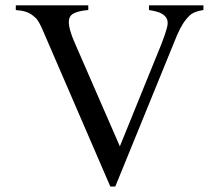

<svg xmlns="http://www.w3.org/2000/svg" viewBox="-20 -682 820 718"><path d="M740.7 -662.1V-644.5Q703.6 -639.2 688 -622.6Q663.1 -599.6 641.6 -549.3L411.1 15.6H392.6L145.5 -556.2Q133.8 -584.5 126.2 -597.4Q118.7 -610.4 113.3 -615.2Q107.9 -620.1 102.1 -624.5Q90.8 -633.3 76.7 -637.9Q62.5 -642.6 39.1 -644.5V-662.1H310.1V-644.5Q254.4 -639.6 242.7 -620.6Q226.6 -597.7 258.8 -523.4L428.2 -134.8L584.5 -519.5Q598.6 -556.2 604.5 -578.6Q610.4 -601.1 602.5 -614.3Q598.1 -622.6 585.4 -630.6Q572.8 -638.7 537.1 -644.5V-662.1Z"/></svg>

Font: BabelStone Englisc
Style: Regular
Weight: 400
Designer: Andrew West
Foundry: BabelStone
Version: Version 1.000 June 24, 2023